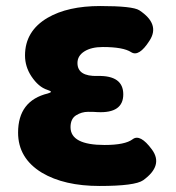

<svg xmlns="http://www.w3.org/2000/svg" viewBox="-20 -603 583 637"><path d="M119 -30Q40 -78 40 -163Q40 -269 139 -293Q149 -296 149 -298.5Q149 -301 137 -305Q108 -314 84 -350Q63 -382 63 -419Q63 -500 138 -544Q205 -583 312.5 -583Q420 -583 442 -569Q512 -523 476 -468Q441 -413 415 -430Q389 -447 321 -447Q283 -447 260 -432.5Q237 -418 237 -394Q237 -349 304 -351Q389 -353 389 -290Q389 -227 304 -231Q293 -232 272 -232Q251 -232 232.5 -220.5Q214 -209 214 -181Q214 -122 327 -122Q395 -122 420 -141Q445 -160 484 -107Q523 -54 455 -5Q428 14 310.5 14Q193 14 119 -30Z"/></svg>

Font: Resource Han Rounded TW Heavy
Style: Regular
Weight: 900
Designer: Cyano Hao (round all glyphs); Ryoko NISHIZUKA 西塚涼子 (kana, bopomofo & ideographs); Paul D. Hunt (Latin, Greek & Cyrillic)
Foundry: Cyano Hao
Version: 0.990